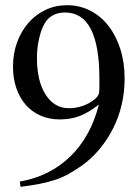

<svg xmlns="http://www.w3.org/2000/svg" viewBox="-20 -696 540 738"><path d="M56 2Q171 -18 250 -94.5Q329 -171 360 -294Q320 -263 286 -250Q252 -237 210 -237Q169 -237 136 -251.5Q103 -266 79.5 -292.5Q56 -319 43 -356.5Q30 -394 30 -440Q30 -491 46 -534Q62 -577 89.5 -608.5Q117 -640 155 -658Q193 -676 238 -676Q286 -676 327 -655Q368 -634 397 -596.5Q426 -559 442.5 -507.5Q459 -456 459 -394Q459 -343 448 -295Q437 -247 415.5 -204Q394 -161 363.5 -124Q333 -87 294 -59Q268 -41 244 -27.5Q220 -14 193 -5Q166 4 133.5 10.5Q101 17 59 22ZM362 -394Q362 -648 230 -648Q185 -648 159 -617Q143 -597 132.5 -557Q122 -517 122 -474Q122 -384 155.5 -332Q189 -280 246 -280Q273 -280 299.5 -289.5Q326 -299 347 -317Q355 -324 358.5 -332Q362 -340 362 -355Z"/></svg>

Font: Klingon pIqaD Mandel
Style: Regular
Weight: 400
Width: 0
Designer: Mike Neff (qa'vaj)
Foundry: Mike Neff and Michael Everson
Version: Version 2.003